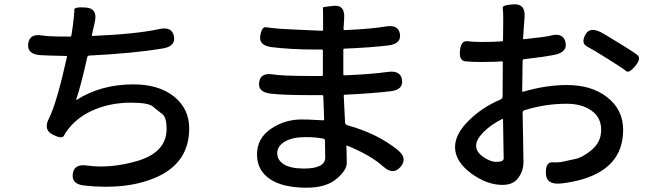

<svg xmlns="http://www.w3.org/2000/svg" viewBox="-20 -819 3040 892"><path d="M372 43Q312 37 318 -11Q324 -59 384 -50Q491 -35 614 -70Q754 -110 754 -220Q754 -273 735 -288Q712 -307 689 -325Q667 -342 588 -342Q499 -342 423 -311.5Q347 -281 300 -223Q284 -203 276 -187.5Q268 -172 224 -194Q180 -217 208 -270Q243 -339 291 -554Q292 -559 287 -559Q191 -561 165 -563Q105 -568 111 -616Q117 -665 177 -654Q206 -649 306 -649Q311 -649 312 -656L319 -704Q326 -758 325 -773Q324 -788 379 -784Q434 -780 421 -719L407 -657Q406 -652 411 -652Q616 -661 720 -684Q779 -697 788 -651Q797 -604 737 -594Q600 -571 396 -561Q387 -561 385 -552Q357 -424 334 -357Q332 -352 336 -355Q450 -427 599 -427Q718 -427 788.5 -370.5Q859 -314 859 -222Q859 -66 712 2Q574 65 372 43Z M1405 53Q1293 53 1233.5 12.5Q1174 -28 1174 -102Q1174 -176 1238 -220Q1302 -264 1381 -264Q1412 -264 1443 -262L1481 -260Q1486 -260 1486 -265L1482 -371Q1482 -377 1476 -377H1427Q1295 -377 1237 -384Q1177 -391 1184 -437Q1190 -483 1250 -473Q1293 -466 1429 -466H1475Q1480 -466 1480 -471V-584Q1480 -589 1475 -589H1439Q1334 -589 1242 -600Q1182 -608 1189 -652Q1196 -696 1216 -692.5Q1236 -689 1285 -685Q1314 -683 1343 -682L1476 -676Q1481 -676 1481 -681V-737Q1481 -780 1480 -783.5Q1479 -787 1531 -792Q1583 -797 1579 -734L1576 -684Q1576 -679 1581 -679Q1710 -685 1772 -696Q1831 -706 1838 -661Q1845 -616 1785 -608Q1701 -598 1581 -593Q1575 -593 1575 -587V-474Q1575 -469 1580 -469Q1706 -474 1782 -485Q1842 -493 1848 -447Q1854 -402 1794 -395Q1711 -385 1582 -379Q1577 -379 1577 -374L1583 -250Q1584 -240 1594 -237Q1733 -199 1828 -122Q1875 -84 1841 -44Q1807 -4 1762 -44Q1704 -97 1594 -142Q1589 -144 1589 -139L1590 -123Q1591 -92 1591 -61Q1591 -30 1547 9Q1498 53 1405 53ZM1392 -36Q1491 -36 1491 -87Q1491 -117 1490 -147V-164Q1490 -173 1482 -175Q1447 -182 1399 -182Q1338 -182 1303 -161Q1268 -140 1268 -107.5Q1268 -75 1299 -55.5Q1330 -36 1392 -36Z M2314 40Q2243 40 2171 -12Q2094 -68 2094 -136Q2094 -197 2160 -261Q2221 -321 2304 -356Q2315 -361 2315 -372L2316 -529Q2316 -534 2311 -534L2281 -532Q2250 -531 2219 -531Q2173 -531 2142.5 -534Q2112 -537 2117 -584Q2122 -631 2151 -627.5Q2180 -624 2219 -624Q2248 -624 2277 -625L2311 -627Q2317 -627 2317 -633L2318 -726Q2318 -769 2315.5 -782.5Q2313 -796 2368 -799Q2422 -801 2417 -739L2410 -641Q2410 -636 2415 -637Q2519 -648 2536 -653Q2595 -670 2607 -624Q2618 -578 2559 -565Q2519 -556 2415 -544Q2408 -543 2408 -536L2406 -397Q2406 -392 2411 -393Q2517 -424 2614 -424Q2728 -424 2800 -368Q2875 -310 2875 -216Q2875 -30 2659 21Q2611 32 2577 34Q2517 37 2516 -14Q2515 -66 2545 -65Q2575 -64 2586 -66Q2616 -73 2646 -79Q2685 -86 2726 -120Q2773 -158 2773 -215.5Q2773 -273 2728 -305Q2683 -337 2613 -337Q2512 -337 2417 -307Q2408 -304 2408 -294L2411 -127Q2412 -97 2412 -67Q2412 -22 2385 11Q2362 40 2314 40ZM2286 -67Q2320 -67 2320 -83Q2320 -113 2319 -143L2317 -263Q2317 -268 2313 -266Q2262 -241 2227 -206Q2192 -171 2192 -142Q2192 -113 2225 -90Q2258 -67 2286 -67ZM2931 -512Q2902 -477 2888.5 -489Q2875 -501 2798 -549Q2734 -589 2706.5 -603.5Q2679 -618 2699 -657Q2719 -696 2772 -669Q2777 -667 2848.5 -623.5Q2920 -580 2940.5 -564Q2961 -548 2931 -512Z"/></svg>

Font: Resource Han Rounded JP Medium
Style: Regular
Weight: 500
Designer: Cyano Hao (round all glyphs); Ryoko NISHIZUKA 西塚涼子 (kana, bopomofo & ideographs); Paul D. Hunt (Latin, Greek & Cyrillic)
Foundry: Cyano Hao
Version: 0.990